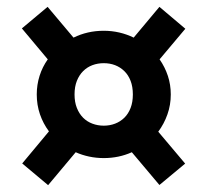

<svg xmlns="http://www.w3.org/2000/svg" viewBox="-20 -563 591 561"><path d="M44.9 -85.4 123 -179.2Q106 -202.1 96.7 -229.2Q87.4 -256.3 87.4 -287.1Q87.4 -315.4 95.7 -341.6Q104 -367.7 119.6 -389.6L43.9 -480L119.1 -543L194.8 -453.1Q214.8 -462.9 236.8 -468Q258.8 -473.1 283.2 -473.1Q306.6 -473.1 328.6 -468Q350.6 -462.9 370.6 -453.1L445.8 -543L521.5 -479L446.3 -389.6Q461.9 -367.2 470.5 -341.3Q479 -315.4 479 -287.1Q479 -256.3 469.2 -228.8Q459.5 -201.2 442.4 -178.2L521 -85L445.8 -22.5L365.2 -118.2Q327.1 -101.1 283.2 -101.1Q261.2 -101.1 240.5 -105.5Q219.7 -109.9 201.2 -118.2L120.6 -22ZM197.8 -287.1Q197.8 -264.6 204.6 -247.6Q211.4 -230.5 222.9 -219Q234.4 -207.5 250 -201.7Q265.6 -195.8 283.2 -195.8Q300.8 -195.8 316.2 -201.7Q331.5 -207.5 343.3 -219Q355 -230.5 361.6 -247.6Q368.2 -264.6 368.2 -287.1Q368.2 -309.6 361.6 -326.7Q355 -343.8 343.3 -355.2Q331.5 -366.7 316.2 -372.6Q300.8 -378.4 283.2 -378.4Q265.6 -378.4 250 -372.6Q234.4 -366.7 222.9 -355.2Q211.4 -343.8 204.6 -326.7Q197.8 -309.6 197.8 -287.1Z"/></svg>

Font: Noticia Text
Style: Bold Italic
Weight: 700
Italic angle: -8°
Designer: JM Sole
Foundry: JM Sole
Version: Version 1.003